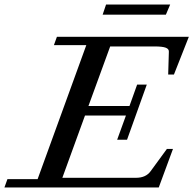

<svg xmlns="http://www.w3.org/2000/svg" viewBox="-63 -825 852 845"><path d="M388.7 -760.3 403.8 -805.2H686L667 -760.3ZM-43.5 0 -30.3 -36.6H102.5L316.9 -626.5H174.3L187.5 -663.1H768.1L702.6 -497.1H677.2L680.2 -597.7Q680.7 -609.9 666 -615.2Q651.4 -620.6 618.2 -620.6H421.9L326.2 -358.4H506.8L540.5 -452.6H583L496.1 -210H452.6L491.2 -316.4H311L211.4 -42.5H535.6Q579.1 -42.5 600.1 -71.8L671.4 -169.4H698.2L635.7 0Z"/></svg>

Font: Elstob 8pt Medium
Style: Italic
Weight: 500
Italic angle: -20°
Designer: Peter S. Baker
Version: Version 1.015